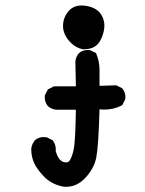

<svg xmlns="http://www.w3.org/2000/svg" viewBox="-20 -556 540 714"><path d="M96.2 -2V-2.4Q98.1 -19.5 109.4 -34.2Q123.5 -46.4 142.1 -46.4Q147.5 -46.4 153.8 -45.4L175.3 -34.7L176.3 -33.7Q187.5 -19.5 187.5 0Q187.5 2.4 187 5.4Q196.3 39.1 214.8 45.9Q220.7 47.9 226.6 47.9Q234.9 47.9 239.7 40Q249 25.4 254.6 -3.4Q260.3 -32.2 262.2 -147.9H189Q171.4 -149.9 158.2 -161.1Q151.4 -169.4 148.9 -177.7Q146.5 -186 146.5 -191.7Q146.5 -197.3 147 -201.7L158.2 -223.6L180.2 -234.9H262.2L260.3 -327.6Q262.2 -345.2 273.4 -358.4Q287.1 -370.1 307.1 -370.1Q310.5 -370.1 314.9 -369.6L337.4 -358.4L337.9 -356.4Q350.1 -328.1 350.1 -294.9V-236.8L412.1 -238.8L434.1 -228Q441.4 -219.2 443.8 -210.9Q446.3 -202.6 446.3 -197Q446.3 -191.4 445.8 -187L434.6 -165L433.1 -164.1Q403.3 -148.4 366.7 -148.4Q358.4 -148.4 350.1 -149.4Q346.2 -12.2 338.1 29.3Q330.1 70.8 296.4 106.4Q265.6 138.7 225.6 138.7Q219.2 138.7 215.8 138.2Q173.3 129.9 146.5 103.5Q120.6 77.6 108.4 53.2Q96.2 28.8 96.2 -2ZM214.4 -459.5Q214.4 -492.2 237.3 -517.1Q254.9 -535.6 283.7 -535.6Q291.5 -535.6 300.8 -534.2Q341.3 -527.3 357.4 -500Q368.2 -481.9 368.2 -460.9Q368.2 -449.7 365.2 -437Q356.9 -405.3 342.3 -390.6L338.9 -387.7Q321.3 -372.6 291 -372.6H290.5Q260.7 -377 237.5 -403.3Q214.4 -429.7 214.4 -459.5Z"/></svg>

Font: Bakudai
Style: Medium
Weight: 500
Version: Version 1.48